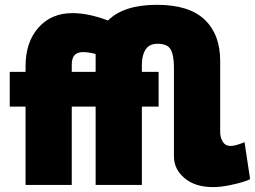

<svg xmlns="http://www.w3.org/2000/svg" viewBox="-20 -760 1048 789"><path d="M855 8.8Q782.2 8.8 738.5 -27.8Q694.8 -64.5 694.8 -117.2V-482.9Q694.8 -532.7 681.6 -556.4Q668.5 -580.1 627 -580.1Q593.3 -580.1 578.1 -556.2Q563 -532.2 563 -494.1V-464.8H631.8V-321.8H563V0H373V-321.8H274.9V0H85V-321.8H20V-464.8H85V-487.8Q85 -586.4 137.7 -646.2Q190.4 -706.1 277.8 -706.1Q343.3 -706.1 423.8 -675.8Q488.3 -740.2 625 -740.2Q756.8 -740.2 820.8 -679.4Q884.8 -618.7 884.8 -509.8V-216.8Q884.8 -194.8 895.5 -177.5Q906.2 -160.2 928.2 -160.2Q938 -160.2 951.7 -164.1Q965.3 -168 974.9 -171.9Q984.4 -175.8 984.9 -175.8L1007.8 -23.9Q1005.4 -21.5 983.9 -14.2Q962.4 -6.8 924.8 1Q887.2 8.8 855 8.8ZM274.9 -464.8H373V-538.1Q344.2 -545.9 320.8 -545.9Q274.9 -545.9 274.9 -495.1Z"/></svg>

Font: Rawline Black
Style: Regular
Weight: 900
Designer: Matt McInerney, Pablo Impallari, Rodrigo Fuenzalida
Foundry: Matt McInerney, Pablo Impallari, Rodrigo Fuenzalida
Version: Version 4.020;PS 004.020;hotconv 1.0.88;makeotf.lib2.5.64775